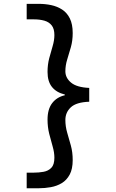

<svg xmlns="http://www.w3.org/2000/svg" viewBox="-20 -832 602 998"><path d="M181.6 146.5H118.7V65.4H155.8Q181.6 65.4 206.3 61Q231 56.6 246.8 40.3Q262.7 23.9 262.7 -12.2Q262.7 -39.6 253.7 -70.6Q244.6 -101.6 235.8 -136.7Q227.1 -171.9 227.1 -210.4Q227.1 -264.2 251 -295.7Q274.9 -327.1 316.9 -336.9V-340.8Q273.4 -351.1 250.2 -379.9Q227.1 -408.7 227.1 -458Q227.1 -495.6 235.8 -529.1Q244.6 -562.5 253.7 -592.5Q262.7 -622.6 262.7 -649.9Q262.7 -682.1 249 -699.7Q235.4 -717.3 211.2 -724.4Q187 -731.4 155.8 -731.4H118.7V-812H181.6Q214.8 -812 246.1 -805.4Q277.3 -798.8 302.7 -782.5Q328.1 -766.1 343 -736.3Q357.9 -706.5 357.9 -660.2Q357.9 -620.6 348.4 -586.9Q338.9 -553.2 329.3 -522.7Q319.8 -492.2 319.8 -461.4Q319.8 -427.2 349.4 -402.6Q378.9 -377.9 443.8 -375V-303.2Q376.5 -300.8 348.1 -274.2Q319.8 -247.6 319.8 -208.5Q319.8 -174.8 329.3 -142.3Q338.9 -109.9 348.4 -75.2Q357.9 -40.5 357.9 0Q357.9 46.4 342.3 75.4Q326.7 104.5 301 119.9Q275.4 135.3 244.1 140.9Q212.9 146.5 181.6 146.5Z"/></svg>

Font: Reddit Mono SemiBold
Style: Regular
Weight: 600
Monospace: yes
Designer: Stephen Hutchings
Foundry: Reddit
Version: Version 1.014